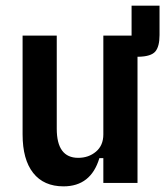

<svg xmlns="http://www.w3.org/2000/svg" viewBox="-20 -648 585 680"><path d="M332 -88Q302 12 205 12Q135 12 97.5 -35.5Q60 -83 60 -172V-522H181V-192Q181 -89 257 -89Q294 -89 320 -111Q346 -133 346 -172V-522H446V-628H545V-524Q545 -483 530 -465.5Q515 -448 471 -447H467V0H346V-88H332Z"/></svg>

Font: IBM Plex Sans Condensed SemiBold
Style: Regular
Weight: 600
Width: 3
Designer: Mike Abbink, Paul van der Laan, Pieter van Rosmalen
Foundry: Bold Monday
Version: Version 1.3